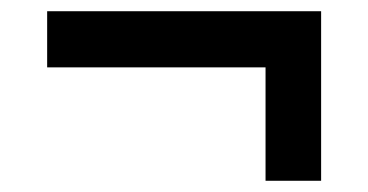

<svg xmlns="http://www.w3.org/2000/svg" viewBox="-20 -386 656 342"><path d="M64 -366H552V-64H453V-266H64Z"/></svg>

Font: Kufam SemiBold
Style: Regular
Weight: 600
Designer: Wael Morcos, Artur Schmal
Foundry: Original Type
Version: Version 1.300; ttfautohint (v1.8.3)